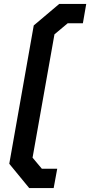

<svg xmlns="http://www.w3.org/2000/svg" viewBox="-20 -836 457 973"><path d="M27 -6 151 -707 280 -816H417L400 -718H323L256 -662L145 -37L192 19H270L252 117H128Z"/></svg>

Font: Chakra Petch SemiBold
Style: Italic
Weight: 600
Italic angle: -10°
Designer: Katatrad Aksorn Co.,Ltd.
Foundry: Cadson Demak Co.,Ltd.
Version: Version 1.000; ttfautohint (v1.6)